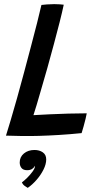

<svg xmlns="http://www.w3.org/2000/svg" viewBox="-20 -669 520 938"><path d="M9.2 -6.4Q18.1 -33.9 32.2 -81.9Q46.4 -129.8 63.3 -189.7Q80.1 -249.6 97.2 -313.7Q114.4 -377.8 130.9 -440.7Q147.5 -503.6 161.1 -556.9Q174.6 -610.2 182.4 -644.8Q191.1 -646 209 -647.4Q226.9 -648.8 245.1 -648.8Q256.9 -648.8 271.8 -647.9Q286.8 -647.1 291.4 -646Q283.9 -610.2 271.3 -560.5Q258.6 -510.8 243.3 -453.6Q228 -396.4 211.5 -337.4Q195 -278.3 178.8 -224.1Q168 -186.7 159 -156.3Q150.1 -125.9 143.4 -106.4Q178.6 -108.6 222.8 -110.6Q267.1 -112.6 313.9 -114Q360.8 -115.4 403.8 -115.4Q402.2 -105.8 398 -88.3Q393.8 -70.9 388.5 -51.9Q383.2 -32.9 378.7 -18.7Q321.2 -12.8 269 -9.7Q216.8 -6.5 170.8 -5.2Q128 -4 87.3 -4.5Q46.7 -4.9 9.2 -6.4ZM115.5 248.8Q111.8 246.6 101.6 239.8Q91.4 233 87.1 221.9Q97.9 214.2 112.7 199.7Q127.4 185.1 138.8 169.6Q150.1 154 150.7 144.3Q151.1 142 150.8 140.8Q147.1 149 137.7 155.8Q128.2 162.5 112.3 162.5Q93.7 162.5 85 151.7Q76.3 140.9 76.3 124.8Q76.3 97.8 96.9 80.7Q117.5 63.7 148.4 63.7Q172.7 63.7 189.2 75.3Q205.8 87 205.8 109.8Q205.8 133.1 192.4 159.7Q179 186.4 158.3 210Q137.7 233.6 115.5 248.8Z"/></svg>

Font: Grandstander Thin
Style: Italic
Weight: 100
Italic angle: -15°
Designer: Tyler Finck
Foundry: Etcetera Type Co
Version: Version 1.200